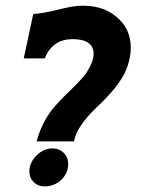

<svg xmlns="http://www.w3.org/2000/svg" viewBox="-20 -654 539 687"><path d="M431 -403Q408 -347 325 -269Q253 -200 245 -148H111Q128 -211 165 -260Q191 -292 234 -333Q274 -372 289 -393Q315 -434 315 -461Q315 -515 236 -514Q167 -512 140 -445H65L99 -604Q132 -606 182 -618Q238 -632 260 -633Q344 -638 395 -595Q448 -553 448 -483Q448 -445 431 -403ZM140 13Q116 13 100.5 -2.5Q85 -18 85 -41Q85 -72 111 -98Q136 -123 168 -123Q192 -123 208 -107Q224 -91 224 -67Q224 -34 199 -10.5Q174 13 140 13Z"/></svg>

Font: GFS Neohellenic Rg
Style: Bold Italic
Weight: 700
Italic angle: -12°
Designer: Designed by Takis Katsoulidis and George D. Matthiopoulos.
Foundry: Designed by Takis Katsoulidis and George D. Matthiopoulos.
Version: Version 1.0